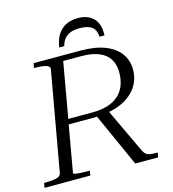

<svg xmlns="http://www.w3.org/2000/svg" viewBox="-140 -1001 999 1106"><g transform="rotate(-15 360.0 -447.5)"><path d="M425 -895Q386 -895 355.5 -880Q325 -865 305.5 -835.5Q286 -806 279 -759H309Q316 -786 330 -802.5Q344 -819 366 -827.5Q388 -836 418 -836Q453 -836 474.5 -828Q496 -820 507 -803Q518 -786 519 -759H549Q549 -763 549 -766.5Q549 -770 549 -774Q549 -811 535 -838Q521 -865 493.5 -880Q466 -895 425 -895ZM382 -327 454 -340 586 -60Q593 -47 602.5 -39.5Q612 -32 626.5 -30Q641 -28 661 -28H671L665 0H529ZM266 -28 261 0H-12L-7 -28H3Q39 -28 65.5 -34Q92 -40 95 -59L200 -650Q203 -669 179 -675.5Q155 -682 118 -682H108L113 -710H391Q480 -710 538.5 -687Q597 -664 627 -622.5Q657 -581 657 -526Q657 -488 643 -454.5Q629 -421 601.5 -394Q574 -367 533.5 -348.5Q493 -330 439 -323Q426 -321 412.5 -319.5Q399 -318 384.5 -317.5Q370 -317 355 -317H217L168 -38Q168 -35 181.5 -32.5Q195 -30 215 -29Q235 -28 254 -28ZM388 -678H281L223 -348H362Q422 -348 463 -362Q504 -376 529 -401.5Q554 -427 565 -460Q576 -493 576 -531Q576 -578 556 -610.5Q536 -643 494.5 -660.5Q453 -678 388 -678Z"/></g></svg>

Font: Roboto Serif 120pt Expanded Light
Style: Italic
Weight: 300
Width: 7
Italic angle: -10°
Designer: Greg Gazdowicz
Foundry: Commercial Type
Version: Version 1.008